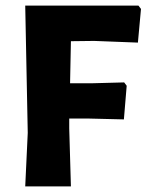

<svg xmlns="http://www.w3.org/2000/svg" viewBox="-20 -665 523 685"><path d="M423 -371 432 -359 422 -239 299 -242H227V-207L233 0H70L79 -191L70 -645H474L483 -633L472 -513L316 -519L233 -518L230 -368H311Z"/></svg>

Font: Alegreya Sans SC ExtraBold
Style: Regular
Weight: 800
Designer: Juan Pablo del Peral
Foundry: Huerta Tipografica
Version: Version 2.007